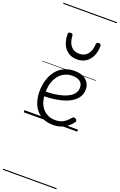

<svg xmlns="http://www.w3.org/2000/svg" viewBox="-290 -1141 1106 1772"><g transform="rotate(20 263.0 -255.0)"><path d="M293 18Q219 18 169.5 -15Q120 -48 95.5 -104Q71 -160 71 -229Q71 -294 88 -347.5Q105 -401 136.5 -439.5Q168 -478 212 -498.5Q256 -519 311 -519Q365 -519 399 -502Q433 -485 450 -456.5Q467 -428 467 -393Q467 -355 450 -324.5Q433 -294 402 -271.5Q371 -249 328 -234Q285 -219 232 -211Q179 -203 120 -203V-249Q165 -248 207.5 -253.5Q250 -259 287 -269.5Q324 -280 352 -297Q380 -314 395.5 -337Q411 -360 411 -390Q411 -430 383.5 -450Q356 -470 307 -470Q272 -470 239.5 -456Q207 -442 181.5 -413.5Q156 -385 141 -342Q126 -299 126 -240Q126 -168 149 -122Q172 -76 210.5 -53.5Q249 -31 296 -31Q335 -31 360.5 -42Q386 -53 404.5 -70Q423 -87 439 -106Q448 -114 455.5 -113.5Q463 -113 472 -107Q480 -101 483 -93Q486 -85 479 -77Q463 -53 436.5 -31Q410 -9 374 4.5Q338 18 293 18ZM295 -626Q222 -626 178.5 -676Q135 -726 134 -816Q134 -826 139 -831.5Q144 -837 157 -837Q170 -837 175 -831.5Q180 -826 181 -816Q184 -753 213.5 -717.5Q243 -682 295 -682Q348 -682 377.5 -717.5Q407 -753 410 -816Q411 -826 416 -831.5Q421 -837 433 -837Q446 -837 451.5 -831.5Q457 -826 457 -816Q456 -757 435.5 -714.5Q415 -672 379 -649Q343 -626 295 -626ZM0 555H526V565H0ZM0 -20H526V0H0ZM0 -505H526V-500H0ZM0 -1075H526V-1065H0Z"/></g></svg>

Font: Playwrite AR Guides
Style: Regular
Weight: 400
Designer: Veronika Burian, José Scaglione
Foundry: TypeTogether
Version: Version 1.003